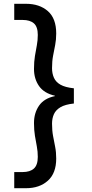

<svg xmlns="http://www.w3.org/2000/svg" viewBox="-20 -831 487 1011"><path d="M117 160H55V75H99Q138 75 158.5 56.5Q179 38 179 -5Q179 -33 174 -59.5Q169 -86 164 -115.5Q159 -145 159 -183Q159 -236 185.5 -274.5Q212 -313 269 -325V-327Q212 -340 185.5 -378Q159 -416 159 -468Q159 -507 164 -536.5Q169 -566 174 -592.5Q179 -619 179 -647Q179 -690 158.5 -708Q138 -726 99 -726H55V-811H117Q188 -811 232 -772.5Q276 -734 276 -655Q276 -622 270.5 -594Q265 -566 259.5 -537.5Q254 -509 254 -472Q254 -444 264 -421.5Q274 -399 298.5 -385Q323 -371 369 -366V-286Q323 -281 298.5 -266.5Q274 -252 264 -230Q254 -208 254 -180Q254 -144 259.5 -114.5Q265 -85 270.5 -57.5Q276 -30 276 4Q276 81 232 120.5Q188 160 117 160Z"/></svg>

Font: DM Sans 9pt Medium
Style: Regular
Weight: 500
Version: Version 4.004;gftools[0.9.30]